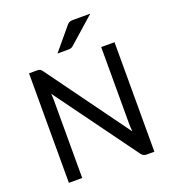

<svg xmlns="http://www.w3.org/2000/svg" viewBox="-149 -946 944 1057"><g transform="rotate(-20 323.0 -417.5)"><path d="M72.3 0ZM118.7 -641.6Q129.9 -641.6 135.7 -638.9Q141.6 -636.2 148.9 -626.5L497.6 -146.5Q496.6 -158.2 495.8 -169.7Q495.1 -181.2 495.1 -190.9V-641.6H573.2V0H528.3Q518.1 0 511 -3.4Q503.9 -6.8 497.1 -15.6L148.4 -494.1Q149.4 -482.9 149.9 -472.7Q150.4 -462.4 150.4 -453.1V0H72.3V-641.6H118.7ZM501.5 -835 348.6 -699.7Q341.3 -693.4 334.7 -691.9Q328.1 -690.4 318.4 -690.4H256.8L364.3 -819.3Q368.7 -824.2 372.6 -827.4Q376.5 -830.6 381.1 -832.3Q385.7 -834 391.4 -834.5Q397 -835 404.8 -835Z"/></g></svg>

Font: Carlito
Style: Regular
Weight: 400
Designer: Lukasz Dziedzic
Foundry: tyPoland Lukasz Dziedzic
Version: Version 1.103; Beta1; all basic design good, some composites